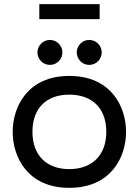

<svg xmlns="http://www.w3.org/2000/svg" viewBox="-20 -889 667 923"><path d="M169 -797H459V-869H169ZM220 -577C253 -577 280 -604 280 -637C280 -670 253 -697 220 -697C187 -697 160 -670 160 -637C160 -604 187 -577 220 -577ZM409 -577C442 -577 469 -604 469 -637C469 -670 442 -697 409 -697C376 -697 349 -670 349 -637C349 -604 376 -577 409 -577ZM313 14C515 14 586 -135 586 -255C586 -375 515 -524 313 -524C112 -524 41 -375 41 -255C41 -135 112 14 313 14ZM313 -76C204 -76 136 -142 136 -255C136 -368 202 -434 313 -434C424 -434 491 -368 491 -255C491 -142 422 -76 313 -76Z"/></svg>

Font: Hibana SubMedium
Style: Regular
Weight: 500
Width: 6
Designer: pygmalion
Foundry: ybstudio
Version: Version 0.930;hotconv 1.0.109;makeotfexe 2.5.65596